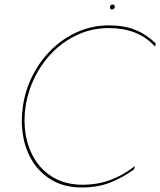

<svg xmlns="http://www.w3.org/2000/svg" viewBox="-20 -820 708 848"><path d="M93 -350Q104 -421 136 -483.5Q168 -546 216.5 -593.5Q265 -641 327 -668.5Q389 -696 461 -696Q524 -696 575 -676.5Q626 -657 665 -614L668 -628Q627 -668 577.5 -688Q528 -708 462 -708Q388 -708 323.5 -679.5Q259 -651 208.5 -602Q158 -553 125 -488.5Q92 -424 81 -350Q71 -281 82.5 -217Q94 -153 127 -102.5Q160 -52 214 -22Q268 8 341 8Q412 8 467.5 -14Q523 -36 572 -72L576 -87Q527 -48 470 -26Q413 -4 342 -4Q271 -5 219.5 -34Q168 -63 136.5 -112Q105 -161 94 -222.5Q83 -284 93 -350ZM466 -789Q466 -778 474 -778Q479 -778 483 -781.5Q487 -785 487 -789Q487 -800 478 -800Q466 -800 466 -789Z"/></svg>

Font: Jost* 200 Hairline Italic
Style: Italic
Weight: 100
Italic angle: -10°
Version: Version 3.200; ttfautohint (v0.97) -l 8 -r 50 -G 200 -x 14 -